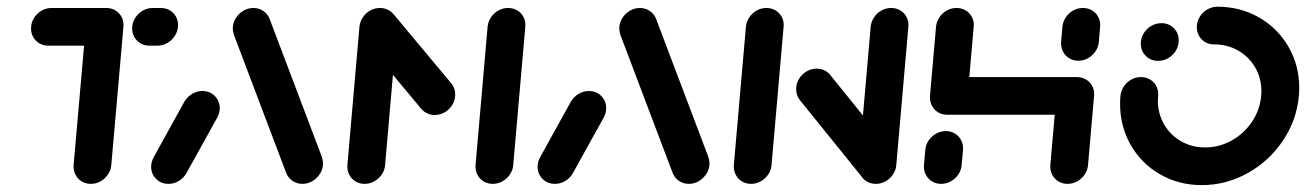

<svg xmlns="http://www.w3.org/2000/svg" viewBox="-20 -542 3863 566"><path d="M343.7 -461.5 308.1 -55.6Q307 -40.4 298.3 -27.6Q289.6 -14.8 276.3 -7.4Q263 0 247.8 0Q232.6 0 220.6 -7.4Q208.5 -14.8 202.2 -27.6Q195.9 -40.4 197 -55.6L232.6 -461.5ZM71.5 -458.1Q71.5 -474.4 79.8 -488.3Q88.1 -502.2 102.2 -510.4Q116.3 -518.5 132.2 -518.5H293Q314.8 -518.5 329.4 -504.1Q344.1 -489.6 344.1 -468.1Q344.1 -451.9 335.7 -438Q327.4 -424.1 313.3 -415.7Q299.3 -407.4 283.3 -407.4H122.6Q100.7 -407.4 86.1 -422Q71.5 -436.7 71.5 -458.1ZM369.6 -458.1Q369.6 -474.4 378 -488.3Q386.3 -502.2 400.4 -510.4Q414.4 -518.5 430.4 -518.5H453.7Q475.6 -518.5 490.2 -504.1Q504.8 -489.6 504.8 -468.1Q504.8 -451.9 496.5 -438Q488.1 -424.1 474.1 -415.7Q460 -407.4 444.1 -407.4H420.7Q398.9 -407.4 384.3 -422Q369.6 -436.7 369.6 -458.1Z M476.7 0Q454.8 0 440.2 -14.6Q425.6 -29.3 425.6 -50.7Q425.6 -65.9 434.1 -80.4L523.7 -242.6Q532.2 -256.7 546.3 -265.2Q560.4 -273.7 576.7 -273.7Q598.5 -273.7 613.1 -259.1Q627.8 -244.4 627.8 -223Q627.8 -208.9 619.3 -193.3L529.3 -31.1Q521.1 -17 507 -8.5Q493 0 476.7 0ZM932.2 -60Q932.2 -44.1 923.7 -30.4Q915.2 -16.7 901.3 -8.3Q887.4 0 871.5 0Q855.6 0 842.8 -8.5Q830 -17 824.1 -31.1L670 -438.1Q666.3 -448.5 666.3 -458.5Q666.3 -474.4 674.8 -488.1Q683.3 -501.9 697.2 -510.2Q711.1 -518.5 727 -518.5Q743 -518.5 755.7 -510Q768.5 -501.5 774.4 -487.4L928.5 -80.4Q932.2 -70 932.2 -60Z M1100 -518.5Q1115.2 -518.5 1127.4 -511.1Q1139.6 -503.7 1145.9 -490.9Q1152.2 -478.1 1150.7 -463L1115.2 -55.6Q1114.1 -40.4 1105.4 -27.6Q1096.7 -14.8 1083.3 -7.4Q1070 0 1054.8 0Q1039.6 0 1027.6 -7.4Q1015.6 -14.8 1009.3 -27.6Q1003 -40.4 1004.1 -55.6L1039.6 -463Q1041.1 -478.1 1049.6 -490.9Q1058.1 -503.7 1071.5 -511.1Q1084.8 -518.5 1100 -518.5ZM1321.9 -263.3Q1321.9 -247 1313.5 -233.1Q1305.2 -219.3 1291.3 -211.1Q1277.4 -203 1261.5 -203Q1249.6 -203 1239.4 -207.8Q1229.3 -212.6 1222.2 -220.7L1055.9 -420.4Q1044.1 -434.4 1044.1 -454.1Q1044.1 -470 1052.4 -483.7Q1060.7 -497.4 1074.8 -505.6Q1088.9 -513.7 1104.4 -513.7Q1116.3 -513.7 1126.7 -508.9Q1137 -504.1 1143.7 -495.9L1310.4 -296.3Q1321.9 -283.3 1321.9 -263.3ZM1477.8 -518.5Q1493 -518.5 1505.2 -511.1Q1517.4 -503.7 1523.7 -490.9Q1530 -478.1 1528.5 -463L1493 -55.6Q1491.9 -40.4 1483.1 -27.6Q1474.4 -14.8 1461.1 -7.4Q1447.8 0 1432.6 0Q1417.4 0 1405.4 -7.4Q1393.3 -14.8 1387 -27.6Q1380.7 -40.4 1381.9 -55.6L1417.4 -463Q1418.9 -478.1 1427.4 -490.9Q1435.9 -503.7 1449.3 -511.1Q1462.6 -518.5 1477.8 -518.5Z M1615.9 0Q1594.1 0 1579.4 -14.6Q1564.8 -29.3 1564.8 -50.7Q1564.8 -65.9 1573.3 -80.4L1663 -242.6Q1671.5 -256.7 1685.6 -265.2Q1699.6 -273.7 1715.9 -273.7Q1737.8 -273.7 1752.4 -259.1Q1767 -244.4 1767 -223Q1767 -208.9 1758.5 -193.3L1668.5 -31.1Q1660.4 -17 1646.3 -8.5Q1632.2 0 1615.9 0ZM2071.5 -60Q2071.5 -44.1 2063 -30.4Q2054.4 -16.7 2040.6 -8.3Q2026.7 0 2010.7 0Q1994.8 0 1982 -8.5Q1969.3 -17 1963.3 -31.1L1809.3 -438.1Q1805.6 -448.5 1805.6 -458.5Q1805.6 -474.4 1814.1 -488.1Q1822.6 -501.9 1836.5 -510.2Q1850.4 -518.5 1866.3 -518.5Q1882.2 -518.5 1895 -510Q1907.8 -501.5 1913.7 -487.4L2067.8 -80.4Q2071.5 -70 2071.5 -60Z M2194.1 0Q2178.9 0 2166.9 -7.4Q2154.8 -14.8 2148.5 -27.6Q2142.2 -40.4 2143.3 -55.6L2178.9 -463Q2180.4 -478.1 2188.9 -490.9Q2197.4 -503.7 2210.7 -511.1Q2224.1 -518.5 2239.3 -518.5Q2254.4 -518.5 2266.7 -511.1Q2278.9 -503.7 2285.2 -490.9Q2291.5 -478.1 2290 -463L2254.4 -55.6Q2253.3 -40.4 2244.6 -27.6Q2235.9 -14.8 2222.6 -7.4Q2209.3 0 2194.1 0ZM2327 -279.6Q2327 -295.6 2335.4 -309.4Q2343.7 -323.3 2357.6 -331.5Q2371.5 -339.6 2387.4 -339.6Q2399.6 -339.6 2410 -334.8Q2420.4 -330 2427.4 -321.1L2615.6 -88.1L2525.9 -14.1L2337.8 -247Q2327 -260.7 2327 -279.6ZM2561.9 0Q2546.7 0 2534.6 -7.4Q2522.6 -14.8 2516.3 -27.6Q2510 -40.4 2511.1 -55.6L2546.7 -463Q2548.1 -478.1 2556.7 -490.9Q2565.2 -503.7 2578.5 -511.1Q2591.9 -518.5 2607 -518.5Q2622.2 -518.5 2634.4 -511.1Q2646.7 -503.7 2653 -490.9Q2659.3 -478.1 2657.8 -463L2622.2 -55.6Q2621.1 -40.4 2612.4 -27.6Q2603.7 -14.8 2590.4 -7.4Q2577 0 2561.9 0Z M2754.4 0Q2739.3 0 2727.2 -7.4Q2715.2 -14.8 2708.9 -27.6Q2702.6 -40.4 2703.7 -55.6L2707.8 -100Q2708.9 -115.2 2717.6 -128Q2726.3 -140.7 2739.6 -148.1Q2753 -155.6 2768.1 -155.6Q2783.3 -155.6 2795.4 -148.1Q2807.4 -140.7 2813.7 -128Q2820 -115.2 2818.9 -100L2814.8 -55.6Q2813.7 -40.4 2805 -27.6Q2796.3 -14.8 2783 -7.4Q2769.6 0 2754.4 0ZM2799.6 -518.5Q2814.8 -518.5 2827 -511.1Q2839.3 -503.7 2845.6 -490.9Q2851.9 -478.1 2850.4 -463L2832.6 -259.3Q2831.5 -244.1 2822.8 -231.3Q2814.1 -218.5 2800.7 -211.1Q2787.4 -203.7 2772.2 -203.7Q2757 -203.7 2745 -211.1Q2733 -218.5 2726.7 -231.3Q2720.4 -244.1 2721.5 -259.3L2739.3 -463Q2740.7 -478.1 2749.3 -490.9Q2757.8 -503.7 2771.1 -511.1Q2784.4 -518.5 2799.6 -518.5ZM3144.8 -203.7H2772.2L2781.9 -314.8H3154.4ZM3154.4 -314.8Q3169.6 -314.8 3181.9 -307.4Q3194.1 -300 3200.4 -287.2Q3206.7 -274.4 3205.2 -259.3L3187.4 -55.6Q3186.3 -40.4 3177.6 -27.6Q3168.9 -14.8 3155.6 -7.4Q3142.2 0 3127 0Q3111.9 0 3099.8 -7.4Q3087.8 -14.8 3081.5 -27.6Q3075.2 -40.4 3076.3 -55.6L3094.1 -259.3Q3095.6 -274.4 3104.1 -287.2Q3112.6 -300 3125.9 -307.4Q3139.3 -314.8 3154.4 -314.8ZM3158.9 -363Q3143.7 -363 3131.7 -370.4Q3119.6 -377.8 3113.3 -390.6Q3107 -403.3 3108.1 -418.5L3111.9 -463Q3113.3 -478.1 3121.9 -490.9Q3130.4 -503.7 3143.7 -511.1Q3157 -518.5 3172.2 -518.5Q3187.4 -518.5 3199.6 -511.1Q3211.9 -503.7 3218.1 -490.9Q3224.4 -478.1 3223 -463L3219.3 -418.5Q3218.1 -403.3 3209.4 -390.6Q3200.7 -377.8 3187.4 -370.4Q3174.1 -363 3158.9 -363Z M3343 -413.3Q3343 -429.6 3351.3 -443.5Q3359.6 -457.4 3373.7 -465.6Q3387.8 -473.7 3403.7 -473.7Q3425.6 -473.7 3440.2 -459.1Q3454.8 -444.4 3454.8 -423Q3454.8 -406.7 3446.5 -392.8Q3438.1 -378.9 3424.1 -370.7Q3410 -362.6 3394.1 -362.6Q3372.2 -362.6 3357.6 -377.2Q3343 -391.9 3343 -413.3ZM3508.1 -461.9Q3508.1 -478.1 3516.5 -492Q3524.8 -505.9 3538.9 -514.1Q3553 -522.2 3568.9 -522.2Q3636.3 -522.2 3691.5 -490.6Q3746.7 -458.9 3778.3 -404.1Q3810 -349.3 3810 -283Q3810 -271.5 3808.9 -259.3Q3802.6 -187.8 3762 -127.4Q3721.5 -67 3658 -31.7Q3594.4 3.7 3523 3.7Q3455.2 3.7 3400 -28Q3344.8 -59.6 3313.3 -114.6Q3281.9 -169.6 3281.9 -235.9Q3281.9 -247.8 3283 -259.3Q3284.4 -274.4 3293 -287.2Q3301.5 -300 3314.8 -307.4Q3328.1 -314.8 3343.3 -314.8Q3358.5 -314.8 3370.7 -307.4Q3383 -300 3389.3 -287.2Q3395.6 -274.4 3394.1 -259.3Q3393.3 -250.4 3393.3 -245.6Q3393.3 -207.4 3411.5 -175.7Q3429.6 -144.1 3461.5 -125.7Q3493.3 -107.4 3532.6 -107.4Q3574.1 -107.4 3610.7 -127.8Q3647.4 -148.1 3670.7 -183Q3694.1 -217.8 3697.8 -259.3Q3698.5 -268.1 3698.5 -273Q3698.5 -311.1 3680.4 -342.8Q3662.2 -374.4 3630.4 -392.8Q3598.5 -411.1 3559.3 -411.1Q3537.4 -411.1 3522.8 -425.7Q3508.1 -440.4 3508.1 -461.9Z"/></svg>

Font: 26F Galaxy Sans Black
Style: Italic
Weight: 900
Italic angle: -5°
Designer: C₂₉H₂₅N₃O₅
Version: Version 1.200